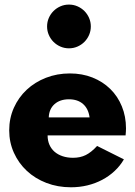

<svg xmlns="http://www.w3.org/2000/svg" viewBox="-20 -799 587 834"><path d="M288.2 14.5Q230.9 14.5 181.8 -4.3Q132.7 -23.2 96.8 -56.6Q60.9 -90 40.5 -135.2Q20 -180.5 20 -232.7Q20 -285.5 40.2 -330.7Q60.5 -375.9 95.9 -409.1Q131.4 -442.3 179.5 -461.1Q227.7 -480 283.6 -480Q336.8 -480 381.6 -462.3Q426.4 -444.5 458.9 -412.7Q491.4 -380.9 509.3 -337Q527.3 -293.2 527.3 -241.4Q527.3 -234.5 526.8 -227.7Q526.4 -220.9 525.5 -210.9H186.8Q186.8 -188.6 194.5 -170.7Q202.3 -152.7 216.8 -140Q231.4 -127.3 251.8 -120.5Q272.3 -113.6 297.3 -113.6Q328.6 -113.6 352.5 -125.5Q376.4 -137.3 401.8 -165L518.2 -106.8Q501.8 -78.6 477.7 -56.1Q453.6 -33.6 424.1 -18Q394.5 -2.3 360.2 6.1Q325.9 14.5 288.2 14.5ZM369.1 -289.1Q364.1 -326.8 340.7 -347.3Q317.3 -367.7 279.5 -367.7Q240.5 -367.7 216.8 -346.6Q193.2 -325.5 191.8 -289.1ZM279.5 -589.1Q260 -589.1 242.7 -596.6Q225.5 -604.1 212.5 -617Q199.5 -630 192 -647.3Q184.5 -664.5 184.5 -684.1Q184.5 -703.6 192 -720.9Q199.5 -738.2 212.5 -751.1Q225.5 -764.1 242.7 -771.6Q260 -779.1 279.5 -779.1Q299.1 -779.1 316.4 -771.6Q333.6 -764.1 346.6 -751.1Q359.5 -738.2 367 -720.9Q374.5 -703.6 374.5 -684.1Q374.5 -664.5 367 -647.3Q359.5 -630 346.6 -617Q333.6 -604.1 316.4 -596.6Q299.1 -589.1 279.5 -589.1Z"/></svg>

Font: Spartan ExtBd
Style: Regular
Weight: 800
Designer: Matt Bailey, Mirko Velimirovic
Foundry: Matt Bailey
Version: Version 1.005